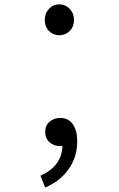

<svg xmlns="http://www.w3.org/2000/svg" viewBox="-20 -756 540 873"><path d="M164.1 43Q261.7 -1 263.7 -92.8Q259.8 -91.8 252.9 -91.8Q224.6 -91.8 205.1 -109.4Q185.5 -127 185.5 -156.2Q185.5 -185.5 205.6 -202.6Q225.6 -219.7 253.9 -219.7Q291 -219.7 311 -191.4Q331.1 -163.1 331.1 -113.3Q331.1 -42 292 13.2Q252.9 68.4 185.5 96.7ZM250 -736.3Q277.3 -736.3 296.9 -715.8Q316.4 -695.3 316.4 -665Q316.4 -634.8 296.9 -615.2Q277.3 -595.7 250 -595.7Q221.7 -595.7 202.6 -615.2Q183.6 -634.8 183.6 -665Q183.6 -695.3 202.6 -715.8Q221.7 -736.3 250 -736.3Z"/></svg>

Font: GenEi Gothic M Regular
Style: Regular
Weight: 400
Designer: o_tamon (Modified); [Source Han Sans]
Ryoko NISHIZUKA  (kana & ideographs); Paul D. Hunt (Latin, Greek & Cyrillic); Wenl
Version: Version 1.1a;Original Version 1.004